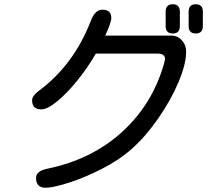

<svg xmlns="http://www.w3.org/2000/svg" viewBox="-20 -804 1040 897"><path d="M148.4 27.3Q148.4 -4.9 200.2 -15.6Q409.2 -58.6 550.8 -188Q692.4 -317.4 746.1 -505.9L751 -528.3Q751 -553.7 715.8 -553.7H427.7Q389.6 -487.3 340.8 -427.2Q292 -367.2 246.6 -330.1Q201.2 -293 172.9 -293Q129.9 -293 129.9 -335.9Q129.9 -355.5 160.2 -378.9Q324.2 -499 405.3 -709Q424.8 -758.8 458 -758.8Q500 -758.8 500 -719.7Q500 -699.2 471.7 -637.7H780.3Q809.6 -637.7 829.6 -615.7Q849.6 -593.8 849.6 -562.5Q849.6 -504.9 814 -420.4Q778.3 -335.9 719.7 -251.5Q661.1 -167 596.7 -109.4Q536.1 -55.7 454.1 -14.2Q372.1 27.3 299.3 50.3Q226.6 73.2 193.4 73.2Q148.4 73.2 148.4 27.3ZM753.9 -682.6V-749Q753.9 -784.2 787.1 -784.2Q820.3 -784.2 820.3 -749V-682.6Q820.3 -647.5 787.1 -647.5Q753.9 -647.5 753.9 -682.6ZM861.3 -682.6V-749Q861.3 -784.2 894.5 -784.2Q927.7 -784.2 927.7 -749V-682.6Q927.7 -647.5 894.5 -647.5Q861.3 -647.5 861.3 -682.6Z"/></svg>

Font: jf-openhuninn-2.1
Style: Regular
Weight: 400
Designer: [Kosugi Maru]
Designed by MOTOYA      

[Varela Round]
Joe Prince (Latin component); Avraham Cornfeld (Hebrew component)
Foundry: justfont Co., Ltd.
Version: 2.1